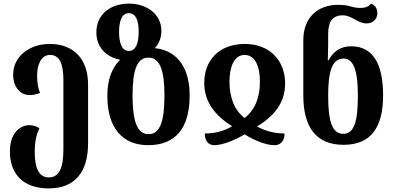

<svg xmlns="http://www.w3.org/2000/svg" viewBox="-20 -793 2187 1066"><path d="M251 253C396 253 469 162 469 3V-324C469 -472 382 -549 257 -549C140 -549 53 -477 53 -379C53 -311 91 -265 145 -265C162 -265 182 -269 202 -277C191 -305 186 -337 186 -372C186 -434 208 -488 258 -488C309 -488 332 -441 332 -350V36C332 138 309 192 251 192C194 192 173 137 173 51C173 -15 185 -53 199 -81C184 -92 163 -98 143 -98C90 -98 35 -52 35 47C35 173 108 253 251 253Z M803 13C953 13 1033 -80 1033 -263C1033 -412 969 -503 859 -523C854 -524 846 -524 842 -525L841 -527C863 -551 876 -583 876 -622C876 -715 794 -773 696 -773C595 -773 515 -715 515 -613C515 -532 569 -476 645 -462V-459C603 -417 576 -355 576 -261C576 -80 662 13 803 13ZM696 -510C657 -510 641 -554 641 -616C641 -677 657 -720 695 -720C735 -720 750 -677 750 -616C750 -554 734 -510 696 -510ZM805 -48C740 -48 716 -123 716 -263C716 -400 739 -473 804 -473C869 -473 893 -400 893 -263C893 -123 870 -48 805 -48Z M1170 13C1208 13 1273 -8 1338 -47C1401 -8 1463 13 1503 13C1547 13 1560 -22 1560 -52C1508 -52 1458 -63 1407 -91C1504 -149 1563 -224 1563 -330C1563 -457 1477 -549 1340 -549C1194 -549 1113 -456 1114 -330C1115 -225 1176 -150 1269 -92C1220 -63 1169 -52 1117 -52C1117 -19 1131 13 1170 13ZM1338 -138C1279 -183 1255 -254 1254 -338C1254 -420 1279 -488 1338 -488C1398 -488 1424 -420 1423 -338C1423 -254 1397 -183 1338 -138Z M1887 11C2034 11 2107 -78 2107 -264C2107 -445 2046 -536 1930 -536C1865 -536 1829 -503 1804 -458H1800C1801 -489 1802 -531 1802 -561V-606C1802 -676 1830 -708 1882 -708C1908 -708 1932 -696 1952 -684C1971 -673 1992 -663 2017 -663C2046 -663 2075 -683 2075 -720C2075 -749 2060 -765 2040 -773C2026 -755 2006 -749 1982 -749C1964 -749 1947 -751 1928 -757C1908 -763 1888 -766 1856 -766C1752 -766 1664 -703 1664 -570V-263C1664 -78 1743 11 1887 11ZM1886 -50C1822 -50 1802 -124 1802 -262C1802 -389 1821 -468 1888 -468C1946 -468 1967 -393 1967 -261C1967 -119 1946 -50 1886 -50Z"/></svg>

Font: Noto Serif Georgian Condensed Bold
Style: Regular
Weight: 700
Width: 3
Designer: Monotype Design Team, Akaki Razmadze
Foundry: Google LLC
Version: Version 2.003